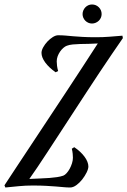

<svg xmlns="http://www.w3.org/2000/svg" viewBox="-101 -831 568 856"><path d="M-81.1 -4.9Q-55.2 -44.4 -23.4 -92.5Q8.3 -140.6 43.5 -193.6Q78.6 -246.6 116.2 -303.5Q153.8 -360.4 191.4 -417.2Q229 -474.1 265.4 -530Q301.8 -585.9 335 -637.2Q314 -635.7 293.9 -635.5Q273.9 -635.3 256.1 -634.8Q238.3 -634.3 223.1 -632.8Q208 -631.3 196.8 -627Q189.5 -624.5 181.4 -617.4Q173.3 -610.4 166.7 -600.8Q160.2 -591.3 156 -580.1Q151.9 -568.8 151.9 -557.1Q151.9 -549.3 153.3 -537.6Q154.8 -525.9 158.2 -514.2L147 -508.8Q117.7 -529.3 100.8 -552.2Q84 -575.2 84 -595.2Q84 -606.4 91.6 -620.1Q99.1 -633.8 110.4 -645.8Q121.6 -657.7 134.5 -665.8Q147.5 -673.8 158.2 -673.8Q176.3 -673.8 191.4 -672.4Q206.5 -670.9 224.6 -669.4Q242.7 -668 266.6 -666.5Q290.5 -665 326.2 -665Q358.4 -665 386.2 -667.2Q414.1 -669.4 444.8 -671.9L446.8 -661.1Q424.3 -628.9 397.7 -589.6Q371.1 -550.3 342 -506.8Q313 -463.4 283 -417.2Q252.9 -371.1 223.1 -325.4Q193.4 -279.8 165 -236.3Q136.7 -192.9 111.8 -154.8Q86.9 -116.7 65.9 -85.4Q44.9 -54.2 29.8 -33.2Q57.1 -34.7 79.3 -35.4Q101.6 -36.1 119.9 -37.6Q138.2 -39.1 153.3 -41.3Q168.5 -43.5 181.2 -47.9Q188.5 -50.8 196 -59.1Q203.6 -67.4 209.7 -78.6Q215.8 -89.8 220 -103Q224.1 -116.2 224.1 -127.9Q224.1 -134.8 223.1 -145.3Q222.2 -155.8 219.2 -168L230 -174.8Q244.1 -165.5 255.9 -154.5Q267.6 -143.6 275.9 -132.3Q284.2 -121.1 288.6 -109.9Q293 -98.6 293 -88.9Q293 -78.1 285.2 -62Q277.3 -45.9 265.6 -31Q253.9 -16.1 239.5 -5.6Q225.1 4.9 211.9 4.9Q196.8 4.9 182.4 3.4Q168 2 149.2 0.5Q130.4 -1 105.5 -2.4Q80.6 -3.9 44.9 -3.9Q12.7 -3.9 -16.8 -1Q-46.4 2 -77.1 4.9ZM267.1 -768.1Q267.1 -776.9 270.5 -784.7Q273.9 -792.5 279.5 -798.3Q285.2 -804.2 292.7 -807.6Q300.3 -811 309.1 -811Q327.1 -811 339.6 -798.6Q352.1 -786.1 352.1 -768.1Q352.1 -759.3 348.6 -751.7Q345.2 -744.1 339.4 -738.5Q333.5 -732.9 325.7 -729.5Q317.9 -726.1 309.1 -726.1Q300.3 -726.1 292.7 -729.5Q285.2 -732.9 279.5 -738.5Q273.9 -744.1 270.5 -751.7Q267.1 -759.3 267.1 -768.1Z"/></svg>

Font: Romanesco
Style: Regular
Weight: 400
Designer: Astigmatic (AOETI)
Foundry: Astigmatic (AOETI)
Version: Version 1.000